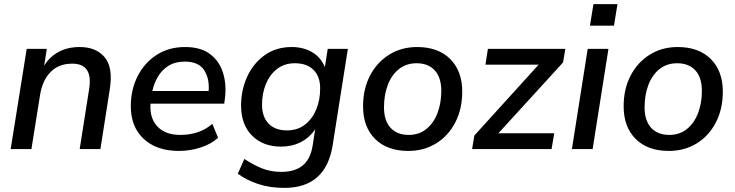

<svg xmlns="http://www.w3.org/2000/svg" viewBox="-20 -726 3581 935"><path d="M32 0 110 -488H208L195 -406Q222 -450 266 -473.5Q310 -497 368 -497Q448 -497 489.5 -447.5Q531 -398 515 -294L469 0H368L414 -292Q434 -416 332 -416Q265 -416 225.5 -374.5Q186 -333 175 -263L133 0Z M851 9Q743 9 680 -49.5Q617 -108 617 -209Q617 -289 650 -354.5Q683 -420 742.5 -458.5Q802 -497 881 -497Q959 -497 1004.5 -461.5Q1050 -426 1067 -368.5Q1084 -311 1075 -245L1072 -221H713Q708 -151 746.5 -110Q785 -69 858 -69Q903 -69 942.5 -82Q982 -95 1014 -123L1042 -55Q1008 -24 956.5 -7.5Q905 9 851 9ZM880 -426Q833 -426 800.5 -405.5Q768 -385 749 -352.5Q730 -320 722 -283H996Q1001 -343 974 -384.5Q947 -426 880 -426Z M1365 189Q1295 189 1238.5 170.5Q1182 152 1138 120L1170 48Q1214 77 1256 94Q1298 111 1351 111Q1414 111 1452.5 81Q1491 51 1502 -14L1515 -97Q1488 -56 1445 -34Q1402 -12 1349 -12Q1261 -12 1207.5 -65.5Q1154 -119 1154 -212Q1154 -287 1183.5 -352Q1213 -417 1268.5 -457Q1324 -497 1401 -497Q1456 -497 1499 -472.5Q1542 -448 1562 -399L1576 -488H1674L1600 -19Q1567 189 1365 189ZM1377 -91Q1429 -91 1465 -119Q1501 -147 1520 -193Q1539 -239 1539 -293Q1540 -352 1507.5 -385Q1475 -418 1416 -418Q1365 -418 1329 -390Q1293 -362 1274.5 -316Q1256 -270 1256 -217Q1256 -157 1288 -124Q1320 -91 1377 -91Z M1968 9Q1865 9 1806.5 -49.5Q1748 -108 1748 -208Q1748 -293 1782 -358Q1816 -423 1875.5 -460Q1935 -497 2011 -497Q2114 -497 2172.5 -438.5Q2231 -380 2231 -280Q2231 -195 2197 -129.5Q2163 -64 2103.5 -27.5Q2044 9 1968 9ZM1970 -69Q2021 -69 2056.5 -98Q2092 -127 2110.5 -175.5Q2129 -224 2129 -283Q2129 -349 2097 -383.5Q2065 -418 2009 -418Q1958 -418 1922.5 -389.5Q1887 -361 1868.5 -312.5Q1850 -264 1850 -204Q1850 -138 1882 -103.5Q1914 -69 1970 -69Z M2279 0 2290 -66 2603 -411H2344L2356 -488H2733L2722 -422L2407 -77H2679L2666 0Z M2853 -601 2870 -706H2987L2970 -601ZM2765 0 2842 -488H2943L2866 0Z M3237 9Q3134 9 3075.5 -49.5Q3017 -108 3017 -208Q3017 -293 3051 -358Q3085 -423 3144.5 -460Q3204 -497 3280 -497Q3383 -497 3441.5 -438.5Q3500 -380 3500 -280Q3500 -195 3466 -129.5Q3432 -64 3372.5 -27.5Q3313 9 3237 9ZM3239 -69Q3290 -69 3325.5 -98Q3361 -127 3379.5 -175.5Q3398 -224 3398 -283Q3398 -349 3366 -383.5Q3334 -418 3278 -418Q3227 -418 3191.5 -389.5Q3156 -361 3137.5 -312.5Q3119 -264 3119 -204Q3119 -138 3151 -103.5Q3183 -69 3239 -69Z"/></svg>

Font: Nunito Sans SemiBold
Style: Italic
Weight: 600
Italic angle: -9°
Designer: Vernon Adams
Foundry: Vernon Adams
Version: Version 3.006; ttfautohint (v1.8.3)